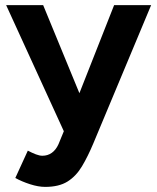

<svg xmlns="http://www.w3.org/2000/svg" viewBox="-20 -520 616 752"><path d="M157 212Q130 212 97.5 201.5Q65 191 40 177L89 70Q106 79 120.5 84.5Q135 90 146 90Q167 90 183 78.5Q199 67 209 45L230 -6L4 -500H149L291 -155L427 -500H572L345 43Q324 93 301 131.5Q278 170 244.5 191Q211 212 157 212Z"/></svg>

Font: Figtree Light
Style: Bold
Weight: 700
Version: Version 2.002